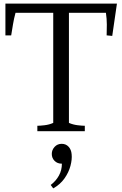

<svg xmlns="http://www.w3.org/2000/svg" viewBox="-20 -727 678 1064"><path d="M187 0V-30Q201 -30 227 -33Q253 -36 275 -46V-656H66Q57 -623 52 -592Q47 -561 42 -531H10V-707H628L602 -528L571 -531Q572 -560 572 -591Q572 -622 567 -656H362V-46Q385 -36 410.5 -33Q436 -30 450 -30V0ZM275 317 261 298Q290 276 306.5 246Q323 216 323 180H322Q298 180 282.5 164.5Q267 149 267 126Q267 104 282.5 87Q298 70 322 70Q345 70 360 86Q375 102 377 128Q380 156 370.5 192Q361 228 337.5 261.5Q314 295 275 317Z"/></svg>

Font: Joan
Style: Regular
Weight: 400
Designer: Paolo Biagini
Version: Version 1.001; ttfautohint (v1.8.4.7-5d5b);gftools[0.9.30]